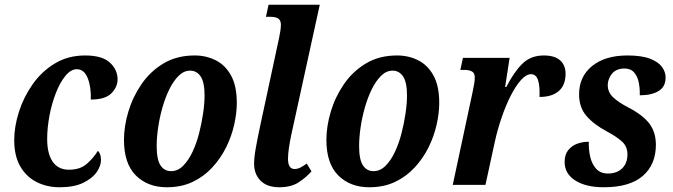

<svg xmlns="http://www.w3.org/2000/svg" viewBox="-20 -780 2838 810"><path d="M232 10Q178 10 134.5 -12Q91 -34 65.5 -78Q40 -122 40 -189Q40 -245 59.5 -307Q79 -369 117 -423.5Q155 -478 211 -512Q267 -546 339 -546Q411 -546 443.5 -516Q476 -486 476 -445Q476 -413 450 -386.5Q424 -360 363 -360Q365 -413 350 -450.5Q335 -488 304 -488Q279 -488 256 -460Q233 -432 215.5 -387Q198 -342 188.5 -291Q179 -240 179 -194Q179 -131 202.5 -97.5Q226 -64 271 -64Q318 -64 346.5 -89Q375 -114 393 -144Q406 -131 406 -105Q406 -80 387.5 -53.5Q369 -27 330.5 -8.5Q292 10 232 10Z M684 10Q603 10 553 -40Q503 -90 503 -190Q503 -247 521.5 -309Q540 -371 577 -425Q614 -479 670 -512.5Q726 -546 801 -546Q850 -546 890.5 -525.5Q931 -505 955 -461Q979 -417 979 -346Q979 -303 968 -254Q957 -205 934 -158.5Q911 -112 875.5 -73.5Q840 -35 792.5 -12.5Q745 10 684 10ZM702 -58Q730 -58 752.5 -80.5Q775 -103 792 -139Q809 -175 820 -218Q831 -261 837 -302.5Q843 -344 843 -377Q843 -433 826.5 -457.5Q810 -482 782 -482Q756 -482 734 -460.5Q712 -439 694.5 -403.5Q677 -368 665 -325.5Q653 -283 647 -241Q641 -199 641 -164Q641 -107 657 -82.5Q673 -58 702 -58Z M1158 10Q1107 10 1079.5 -17.5Q1052 -45 1052 -89Q1052 -116 1059 -155Q1066 -194 1077 -246L1158 -623Q1161 -637 1163 -651Q1165 -665 1165 -676Q1165 -694 1154 -701.5Q1143 -709 1122 -709H1102L1113 -760H1329L1209 -212Q1203 -184 1199 -157Q1195 -130 1195 -110Q1195 -67 1223 -67Q1235 -67 1247 -73Q1259 -79 1274 -90L1294 -57Q1273 -33 1241 -11.5Q1209 10 1158 10Z M1538 10Q1457 10 1407 -40Q1357 -90 1357 -190Q1357 -247 1375.5 -309Q1394 -371 1431 -425Q1468 -479 1524 -512.5Q1580 -546 1655 -546Q1704 -546 1744.5 -525.5Q1785 -505 1809 -461Q1833 -417 1833 -346Q1833 -303 1822 -254Q1811 -205 1788 -158.5Q1765 -112 1729.5 -73.5Q1694 -35 1646.5 -12.5Q1599 10 1538 10ZM1556 -58Q1584 -58 1606.5 -80.5Q1629 -103 1646 -139Q1663 -175 1674 -218Q1685 -261 1691 -302.5Q1697 -344 1697 -377Q1697 -433 1680.5 -457.5Q1664 -482 1636 -482Q1610 -482 1588 -460.5Q1566 -439 1548.5 -403.5Q1531 -368 1519 -325.5Q1507 -283 1501 -241Q1495 -199 1495 -164Q1495 -107 1511 -82.5Q1527 -58 1556 -58Z M1973 -388Q1977 -407 1980 -423.5Q1983 -440 1983 -454Q1983 -472 1971 -478.5Q1959 -485 1941 -485H1922L1933 -536H2130L2111 -413H2116Q2148 -476 2183.5 -511Q2219 -546 2274 -546Q2320 -546 2343 -525.5Q2366 -505 2366 -469Q2366 -421 2337.5 -396Q2309 -371 2256 -371Q2258 -416 2250 -441.5Q2242 -467 2220 -467Q2200 -467 2178 -442.5Q2156 -418 2135 -377Q2114 -336 2096 -283.5Q2078 -231 2066 -175L2028 0H1890Z M2527 10Q2452 10 2407 -18.5Q2362 -47 2362 -97Q2362 -128 2377.5 -147Q2393 -166 2416 -174Q2439 -182 2464 -182Q2463 -147 2470.5 -116.5Q2478 -86 2496 -67Q2514 -48 2545 -48Q2582 -48 2604.5 -69.5Q2627 -91 2627 -129Q2627 -161 2605.5 -181.5Q2584 -202 2541 -225Q2485 -255 2454 -291Q2423 -327 2423 -382Q2423 -457 2478 -501.5Q2533 -546 2627 -546Q2687 -546 2722 -532.5Q2757 -519 2772.5 -498Q2788 -477 2788 -453Q2788 -414 2758.5 -396Q2729 -378 2679 -378Q2680 -405 2675 -431Q2670 -457 2655.5 -474Q2641 -491 2615 -491Q2582 -491 2564 -471.5Q2546 -452 2544 -424Q2543 -392 2566 -370Q2589 -348 2632 -326Q2693 -294 2720 -258Q2747 -222 2747 -169Q2747 -86 2692 -38Q2637 10 2527 10Z"/></svg>

Font: Noto Serif Condensed
Style: Bold Italic
Weight: 700
Width: 3
Italic angle: -12°
Designer: Monotype Design Team
Foundry: Monotype Imaging Inc.
Version: Version 2.014